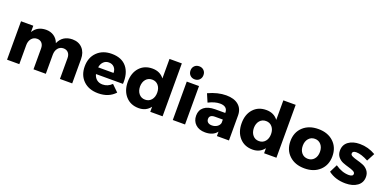

<svg xmlns="http://www.w3.org/2000/svg" viewBox="-8 -1654 5089 2531"><g transform="rotate(20 2536.0 -388.5)"><path d="M69 0V-539H241V-450Q296 -545 419 -547Q484 -547 531.5 -514.5Q579 -482 599 -425Q652 -545 789 -547Q878 -547 930.5 -490.5Q983 -434 983 -340V0H811V-292Q811 -340 786 -367.5Q761 -395 718 -395Q670 -394 641.5 -358.5Q613 -323 613 -267V0H440V-292Q440 -340 415.5 -367.5Q391 -395 348 -395Q299 -394 270 -358Q241 -322 241 -267V0Z M1061 -268Q1061 -393 1138.5 -469Q1216 -545 1342 -545Q1482 -545 1552.5 -459Q1623 -373 1614 -223H1235Q1248 -175 1281 -149Q1314 -123 1362 -123Q1436 -123 1491 -178L1582 -89Q1495 6 1347 6Q1216 6 1138.5 -69Q1061 -144 1061 -268ZM1232 -316H1448Q1448 -365 1419.5 -395Q1391 -425 1344 -425Q1300 -425 1270 -395.5Q1240 -366 1232 -316Z M1664 -272Q1664 -396 1732 -471Q1800 -546 1912 -546Q2019 -546 2078 -468V-742H2251V0H2078V-71Q2019 7 1916 7Q1802 7 1733 -70Q1664 -147 1664 -272ZM1837 -268Q1838 -205 1871 -166Q1904 -127 1958 -127Q2012 -127 2045 -166Q2078 -205 2078 -268Q2078 -330 2045 -369Q2012 -408 1958 -408Q1904 -408 1871 -369.5Q1838 -331 1837 -268Z M2415.5 -628Q2390 -654 2390 -694Q2390 -734 2415.5 -759.5Q2441 -785 2481 -785Q2521 -785 2546.5 -759.5Q2572 -734 2572 -694Q2572 -654 2546.5 -628Q2521 -602 2481 -602Q2441 -602 2415.5 -628ZM2394 0V-539H2566V0Z M2663 -161Q2663 -238 2716.5 -280.5Q2770 -323 2870 -324H3012V-332Q3012 -372 2985.5 -394.5Q2959 -417 2907 -417Q2834 -417 2746 -372L2697 -486Q2828 -547 2947 -547Q3058 -547 3119.5 -495.5Q3181 -444 3182 -352V0H3013V-62Q2960 8 2848 8Q2763 8 2713 -39Q2663 -86 2663 -161ZM2825 -173Q2825 -143 2845 -126Q2865 -109 2901 -109Q2942 -109 2973 -129.5Q3004 -150 3012 -183V-231H2903Q2825 -231 2825 -173Z M3261 -272Q3261 -396 3329 -471Q3397 -546 3509 -546Q3616 -546 3675 -468V-742H3848V0H3675V-71Q3616 7 3513 7Q3399 7 3330 -70Q3261 -147 3261 -272ZM3434 -268Q3435 -205 3468 -166Q3501 -127 3555 -127Q3609 -127 3642 -166Q3675 -205 3675 -268Q3675 -330 3642 -369Q3609 -408 3555 -408Q3501 -408 3468 -369.5Q3435 -331 3434 -268Z M4241 -545Q4373 -545 4454 -469.5Q4535 -394 4535 -270Q4535 -146 4454 -70Q4373 6 4241 6Q4108 6 4027 -70Q3946 -146 3946 -270Q3946 -394 4027 -469.5Q4108 -545 4241 -545ZM4120 -268Q4120 -205 4153.5 -166.5Q4187 -128 4241 -128Q4294 -128 4327.5 -166.5Q4361 -205 4361 -268Q4361 -330 4327.5 -369Q4294 -408 4241 -408Q4187 -408 4153.5 -369Q4120 -330 4120 -268Z M4575 -69 4630 -179Q4725 -112 4821 -112Q4880 -112 4880 -149Q4880 -170 4851.5 -184Q4823 -198 4782 -209Q4741 -220 4700 -236.5Q4659 -253 4630.5 -288Q4602 -323 4602 -376Q4602 -457 4663 -502Q4724 -547 4821 -547Q4940 -547 5043 -486L4984 -374Q4884 -428 4814 -428Q4761 -428 4761 -391Q4761 -371 4790 -357.5Q4819 -344 4861 -333Q4903 -322 4944.5 -305.5Q4986 -289 5015 -253Q5044 -217 5044 -165Q5044 -84 4981 -38.5Q4918 7 4817 7Q4674 7 4575 -69Z"/></g></svg>

Font: Trueno
Style: Bd
Weight: 700
Designer: Julieta Ulanovsky
Foundry: Julieta Ulanovsky
Version: Version 3.001b